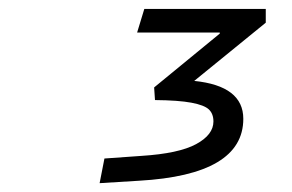

<svg xmlns="http://www.w3.org/2000/svg" viewBox="-20 -730 654 430"><path d="M287.1 -657.2 303.2 -710H575.2V-679.2L415 -548.8Q524.9 -537.6 524.9 -463.9Q524.9 -338.4 291 -325.2L203.1 -319.8L213.9 -375L296.9 -380.9Q380.4 -386.2 419.2 -407.2Q458 -428.2 458 -458Q458 -475.1 447.8 -484.9Q437.5 -494.6 408.7 -500Q379.9 -505.4 327.1 -505.9L325.2 -534.2L472.2 -654.8V-657.2Z"/></svg>

Font: IntelOne Mono
Style: Italic
Weight: 400
Italic angle: -16°
Designer: Fred Shallcrass
Foundry: Frere-Jones Type LLC
Version: Version 1.200;hotconv 1.1.0;makeotfexe 2.6.0;FJTRelease1.2